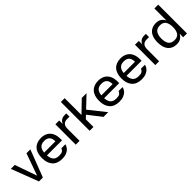

<svg xmlns="http://www.w3.org/2000/svg" viewBox="297 -2045 3382 3382"><g transform="rotate(-45 1988.0 -353.5)"><path d="M311 0H214L20 -507H118L260 -101H265L409 -507H506Z M591 -295H919Q918 -371 883.5 -405.5Q849 -440 782 -440Q706 -440 671 -394.5Q636 -349 636 -257Q636 -163 670.5 -115.5Q705 -68 789 -68Q846 -68 871 -85.5Q896 -103 906 -134H1005Q996 -92 968 -59.5Q940 -27 895.5 -8.5Q851 10 789 10Q667 10 604 -59.5Q541 -129 541 -254Q541 -382 604 -450Q667 -518 782 -518Q846 -518 898 -492Q950 -466 981.5 -408.5Q1013 -351 1013 -256V-225H590Z M1225 0H1130V-507H1225V-420Q1244 -463 1276.5 -485Q1309 -507 1357 -507H1401V-427H1342Q1284 -427 1254.5 -395.5Q1225 -364 1225 -299Z M1672 -336 1939 0H1822L1605 -279ZM1571 0H1476V-717H1571ZM1547 -275 1787 -507H1906L1548 -168Z M2016 -295H2344Q2343 -371 2308.5 -405.5Q2274 -440 2207 -440Q2131 -440 2096 -394.5Q2061 -349 2061 -257Q2061 -163 2095.5 -115.5Q2130 -68 2214 -68Q2271 -68 2296 -85.5Q2321 -103 2331 -134H2430Q2421 -92 2393 -59.5Q2365 -27 2320.5 -8.5Q2276 10 2214 10Q2092 10 2029 -59.5Q1966 -129 1966 -254Q1966 -382 2029 -450Q2092 -518 2207 -518Q2271 -518 2323 -492Q2375 -466 2406.5 -408.5Q2438 -351 2438 -256V-225H2015Z M2573 -295H2901Q2900 -371 2865.5 -405.5Q2831 -440 2764 -440Q2688 -440 2653 -394.5Q2618 -349 2618 -257Q2618 -163 2652.5 -115.5Q2687 -68 2771 -68Q2828 -68 2853 -85.5Q2878 -103 2888 -134H2987Q2978 -92 2950 -59.5Q2922 -27 2877.5 -8.5Q2833 10 2771 10Q2649 10 2586 -59.5Q2523 -129 2523 -254Q2523 -382 2586 -450Q2649 -518 2764 -518Q2828 -518 2880 -492Q2932 -466 2963.5 -408.5Q2995 -351 2995 -256V-225H2572Z M3207 0H3112V-507H3207V-420Q3226 -463 3258.5 -485Q3291 -507 3339 -507H3383V-427H3324Q3266 -427 3236.5 -395.5Q3207 -364 3207 -299Z M3806 -717H3901V0H3806ZM3642 10Q3539 10 3480.5 -57Q3422 -124 3422 -254Q3422 -343 3449 -401.5Q3476 -460 3525.5 -489Q3575 -518 3642 -518Q3711 -518 3754.5 -483.5Q3798 -449 3818 -389.5Q3838 -330 3838 -254Q3838 -178 3818 -118.5Q3798 -59 3754.5 -24.5Q3711 10 3642 10ZM3664 -70Q3739 -70 3772.5 -118Q3806 -166 3806 -254Q3806 -342 3772.5 -390Q3739 -438 3664 -438Q3586 -438 3551.5 -390Q3517 -342 3517 -254Q3517 -166 3551.5 -118Q3586 -70 3664 -70Z"/></g></svg>

Font: 42dot Sans Light Medium
Style: Regular
Weight: 500
Version: Version 1.000